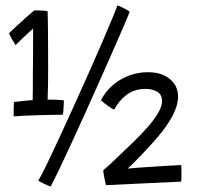

<svg xmlns="http://www.w3.org/2000/svg" viewBox="-20 -672 740 702"><path d="M154 -308Q166 -308 184.8 -307.2Q203.5 -306.5 213.5 -305Q213.5 -300 213 -289.5Q212.5 -279 211.8 -268.5Q211 -258 209.5 -252.5Q198.5 -252.5 173 -252Q147.5 -251.5 118 -250.8Q88.5 -250 64 -248.8Q39.5 -247.5 30 -246.5Q30 -253.5 30 -263Q30 -272.5 30.2 -282.2Q30.5 -292 31 -299Q38 -300 52.2 -301.5Q66.5 -303 80.5 -304.5Q94.5 -306 99.5 -306Q100 -313.5 100 -339.5Q100 -365.5 100.2 -399.8Q100.5 -434 100.8 -469Q101 -504 101 -530.8Q101 -557.5 101 -567.5Q97 -564.5 83.8 -552Q70.5 -539.5 56.5 -526.2Q42.5 -513 37 -507Q31 -516 24.2 -528Q17.5 -540 13 -550.5Q18 -556 35.5 -572Q53 -588 73 -606Q93 -624 105.5 -634Q112 -634 120.8 -633.8Q129.5 -633.5 138.8 -633Q148 -632.5 154 -631Q154.5 -626 155 -594Q155.5 -562 155.8 -513.2Q156 -464.5 156 -409.5Q156 -383 155.5 -356.8Q155 -330.5 154 -308ZM409 -652Q416 -650 425 -645.8Q434 -641.5 442.2 -637Q450.5 -632.5 454 -629Q449.5 -616.5 433.8 -579.8Q418 -543 395 -490.8Q372 -438.5 345.2 -378.2Q318.5 -318 290.8 -256.8Q263 -195.5 238 -141.2Q213 -87 193.8 -47.2Q174.5 -7.5 165 10Q162 9 155.5 6.2Q149 3.5 141.5 0Q134 -3.5 128.2 -6.8Q122.5 -10 120 -11.5Q130 -27.5 149.2 -67.2Q168.5 -107 193.8 -161.5Q219 -216 247 -277.5Q275 -339 302 -399.8Q329 -460.5 351.8 -513.2Q374.5 -566 389.8 -602.8Q405 -639.5 409 -652ZM642.5 -68.5Q643 -63 643.2 -54Q643.5 -45 643.5 -35.8Q643.5 -26.5 643.2 -19Q643 -11.5 642.5 -8L367.5 5Q366.5 1.5 364.5 -7.8Q362.5 -17 360.2 -28.5Q358 -40 357.5 -49.5Q378 -66.5 409.2 -96.8Q440.5 -127 472 -157Q495 -179.5 518.2 -205.5Q541.5 -231.5 557 -257Q572.5 -282.5 572.5 -302.5Q572.5 -326 554.8 -336.5Q537 -347 512.5 -347Q471 -347 442.2 -324.8Q413.5 -302.5 397.5 -271Q391 -274 381.5 -280.2Q372 -286.5 363.2 -293.5Q354.5 -300.5 349 -305.5Q364.5 -336 390.5 -359Q416.5 -382 450 -395Q483.5 -408 521 -408Q570 -408 600.5 -383.5Q631 -359 631 -319Q631 -286.5 611 -249Q591 -211.5 558 -172.5Q544.5 -156.5 527.2 -137.8Q510 -119 493.2 -101.5Q476.5 -84 463.8 -71.5Q451 -59 446.5 -55.5Q458.5 -57 483.5 -58.8Q508.5 -60.5 538.8 -62.5Q569 -64.5 597 -66.2Q625 -68 642.5 -68.5Z"/></svg>

Font: Grandstander Thin Light
Style: Regular
Weight: 300
Version: Version 1.200